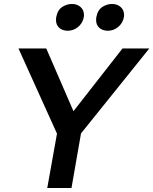

<svg xmlns="http://www.w3.org/2000/svg" viewBox="-20 -947 772 967"><path d="M388 -275 732 -703H597L350 -387L213 -703H73L267 -274L218 0H340ZM263 -860Q262 -855 262 -847Q262 -822 277.5 -807.5Q293 -793 320 -792Q350 -792 373 -811Q396 -830 402 -860Q403 -864 403 -871Q403 -896 386 -911.5Q369 -927 342 -927Q317 -927 293.5 -912Q270 -897 263 -860ZM465 -860Q464 -855 464 -847Q464 -822 479.5 -807.5Q495 -793 522 -792Q552 -792 575 -811Q598 -830 604 -860Q605 -864 605 -871Q605 -896 588 -911.5Q571 -927 544 -927Q519 -927 495.5 -912Q472 -897 465 -860Z"/></svg>

Font: Geom Medium
Style: Italic
Weight: 500
Italic angle: -10°
Version: Version 1.102